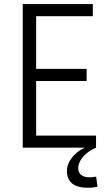

<svg xmlns="http://www.w3.org/2000/svg" viewBox="-20 -720 543 936"><path d="M455.1 189.9Q438 195.3 407.2 195.3Q357.9 195.3 332 174.6Q306.2 153.8 306.2 113.8Q306.2 88.4 319.8 64.9Q333.5 41.5 354.2 24.4Q375 7.3 395 0H90.8V-700.2H432.6V-641.1H156.2V-384.3H402.3V-325.2H156.2V-59.1H448.2V0H448.7Q422.4 10.7 402.6 27.3Q382.8 43.9 372.1 62.7Q361.3 81.5 361.3 98.6Q361.3 121.1 375.7 132.8Q390.1 144.5 417 144.5Q430.2 144.5 448.7 141.1Z"/></svg>

Font: Selawik Semilight
Style: Regular
Weight: 300
Designer: Aaron Bell
Foundry: Microsoft Corporation
Version: Version 1.01